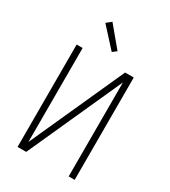

<svg xmlns="http://www.w3.org/2000/svg" viewBox="-229 -1081 1059 1194"><g transform="rotate(30 300.0 -484.5)"><path d="M95 0V-735H138V-60L443 -735H505V0H462V-675L157 0ZM307 -804 182 -941 217 -969 336 -826Z"/></g></svg>

Font: Iosevka Aile Extralight
Style: Regular
Weight: 200
Designer: Belleve Invis
Foundry: Belleve Invis
Version: Version 31.1.0; ttfautohint (v1.8.4)